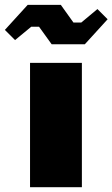

<svg xmlns="http://www.w3.org/2000/svg" viewBox="-74 -781 469 801"><path d="M51.3 -518.6H267.6V0H51.3ZM179.7 -760.7 232.4 -687H265.1L332.5 -743.2L375 -700.7L279.8 -596.2H141.6L88.9 -669.4H56.2L-11.2 -613.8L-53.7 -656.2L41.5 -760.7Z"/></svg>

Font: Black Ops One
Style: Regular
Weight: 400
Designer: James Grieshaber
Foundry: James Grieshaber
Version: Version 1.002